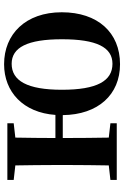

<svg xmlns="http://www.w3.org/2000/svg" viewBox="146 -737 607 939"><g transform="rotate(-90 449.5 -267.5)"><path d="M607 -21C523 -21 480 -97 480 -268C480 -438 524 -514 607 -514C687 -514 727 -437 727 -268C727 -99 688 -21 607 -21ZM244 -300C244 -360 245 -440 246 -496L316 -504V-535H39V-504L110 -496C111 -439 112 -356 112 -300V-235C112 -179 111 -96 110 -39L39 -31V0H316V-31L246 -39C245 -96 244 -183 244 -264H356C358 -91 456 16 605 16C760 16 859 -93 859 -269C859 -446 752 -551 605 -551C469 -551 368 -457 357 -300Z"/></g></svg>

Font: Source Han Serif
Style: Bold
Weight: 700
Designer: Ryoko NISHIZUKA 西塚涼子 (kana & ideographs); Frank Grießhammer (Latin, Greek & Cyrillic); Wenlong ZHANG 张文龙 (bopomofo); San
Foundry: Adobe Systems Incorporated
Version: Version 1.001;PS 1.001;hotconv 16.6.54;makeotf.lib2.5.65590